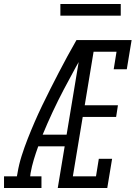

<svg xmlns="http://www.w3.org/2000/svg" viewBox="-60 -934 680 954"><path d="M-40 0V-58H24L27 -74Q34 -117 47.5 -159.5Q61 -202 77.5 -244Q94 -286 112 -327.5Q130 -369 150 -410.5Q170 -452 190.5 -492.5Q211 -533 232 -573.5Q253 -614 275 -654.5Q297 -695 320 -735H349L347 -721L376 -706Q314 -598 256.5 -488.5Q199 -379 152 -265H271L262 -207H130Q118 -174 108 -141Q98 -108 92 -74L90 -58H146V0ZM227 0 349 -735H594L570 -590H505L519 -677H405L361 -411H526L517 -353H351L302 -58H417L431 -145H497L473 0ZM240 -856V-914H540V-856Z"/></svg>

Font: Iosevka Curly Slab LtEx
Style: Italic
Weight: 300
Width: 7
Italic angle: -9°
Monospace: yes
Designer: Belleve Invis
Foundry: Belleve Invis
Version: Version 11.1.0; ttfautohint (v1.8.3)